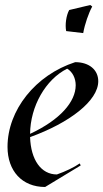

<svg xmlns="http://www.w3.org/2000/svg" viewBox="-20 -732 412 766"><path d="M160 14 302 -72 298 -80C277 -65 239 -47 207 -36C144 -36 103 -94 100 -185C258 -242 372 -330 372 -408C372 -453 336 -484 280 -484C122 -433 10 -293 10 -146C10 -50 68 14 160 14ZM244 -608 312 -600C318 -635 334 -681 348 -706L340 -712L256 -692C244 -670 239 -633 244 -608ZM100 -198C101 -308 162 -415 248 -458C270 -445 282 -419 282 -392C282 -326 220 -254 100 -198Z"/></svg>

Font: Mazius Display Extra italic
Style: Regular
Weight: 400
Italic angle: -17°
Designer: Alberto Casagrande & Collletttivo
Foundry: Collletttivo
Version: Version 2.000;Glyphs 3.2 (3217)